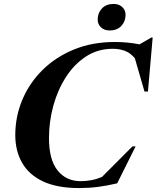

<svg xmlns="http://www.w3.org/2000/svg" viewBox="-20 -941 794 974"><path d="M574.5 -11Q521.5 1.5 476.2 7.2Q431 13 381 13Q269.5 13 197.8 -21Q126 -55 91.8 -115.8Q57.5 -176.5 57.5 -255.5Q57.5 -349.5 93.2 -434.8Q129 -520 195.8 -586Q262.5 -652 355.5 -690Q448.5 -728 562.5 -728Q627.5 -728 687.5 -716L747.5 -750.5H754.5L730.5 -476.5H713L664 -646Q639.5 -674 611.8 -683.8Q584 -693.5 552 -693.5Q476.5 -693.5 416.8 -654.8Q357 -616 314.8 -550.5Q272.5 -485 250.5 -404.5Q228.5 -324 228.5 -240.5Q228.5 -131 272 -76.5Q315.5 -22 389 -22Q417 -22 444.5 -27.2Q472 -32.5 497.5 -43.5L652 -198.5H668ZM536.5 -786.5Q509 -786.5 492.2 -802.2Q475.5 -818 475.5 -841.5Q475.5 -875 497 -898Q518.5 -921 556.5 -921Q583.5 -921 600.2 -905.2Q617 -889.5 617 -866Q617 -832.5 595.5 -809.5Q574 -786.5 536.5 -786.5Z"/></svg>

Font: Newsreader Display
Style: Bold Italic
Weight: 700
Italic angle: -17°
Designer: Hugues Gentile
Foundry: Production Type
Version: Version 1.001